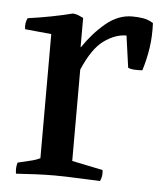

<svg xmlns="http://www.w3.org/2000/svg" viewBox="-44 -556 518 601"><g transform="rotate(5 215.5 -256.0)"><path d="M200 -50 297 -30Q300 -11 292 5Q274 4 247.5 3Q221 2 195 1Q169 0 150 0Q122 0 89 1.5Q56 3 28 5Q25 -14 30 -30Q49 -35 67.5 -39Q86 -43 100 -50V-440L17 -448Q14 -468 22 -483Q58 -488 94.5 -495Q131 -502 162 -510Q172 -509 178.5 -506.5Q185 -504 195 -499V-408L196 -407Q227 -453 265.5 -485Q304 -517 348 -517Q365 -517 381.5 -514.5Q398 -512 414 -502Q416 -461 410.5 -424Q405 -387 394 -352Q387 -351 372 -351.5Q357 -352 349 -356L335 -456Q300 -456 264.5 -430.5Q229 -405 200 -337Z"/></g></svg>

Font: Alike
Style: Regular
Weight: 400
Designer: Sveta Sebyakina
Foundry: Cyreal (www.cyreal.org)
Version: Version 1.301; ttfautohint (v1.8.4.7-5d5b)